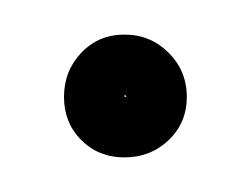

<svg xmlns="http://www.w3.org/2000/svg" viewBox="-20 -73 144 111"><path d="M52 -18Q52 -18 52 -17Q52 -17 52 -17Q53 -17 53 -17Q53 -18 52 -18ZM52 -53Q67 -53 77.5 -42.5Q88 -32 88 -17Q88 -2 77.5 8Q67 18 52 18Q37 18 27 8Q17 -2 17 -17Q17 -32 27 -42.5Q37 -53 52 -53Z"/></svg>

Font: FRB American Cursive Guidelines Arrows
Style: Italic
Weight: 400
Italic angle: -25°
Version: Version 2.0;Modular Font Editor K font №1